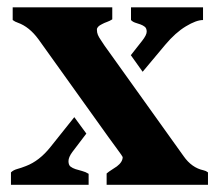

<svg xmlns="http://www.w3.org/2000/svg" viewBox="-20 -511 603 531"><path d="M218.8 -141.6 180.2 -90.8Q169.4 -76.2 169.4 -65.4Q169.4 -54.7 175 -50.3Q180.7 -45.9 189 -43.2Q197.3 -40.5 207 -38.1Q216.8 -35.6 225.1 -30.3V0H10.3V-34.2Q16.6 -40.5 27.3 -43.5Q38.1 -46.4 51.8 -51.8Q88.9 -65.9 119.6 -104.5L185.5 -187ZM86.4 -402.3Q61 -437 29.3 -448.2Q21.5 -450.7 15.1 -455.6V-490.7H290.5V-457.5Q283.7 -453.1 276.1 -450.4Q268.6 -447.8 262.2 -444.3Q248 -437.5 248 -429.2Q248 -420.9 250.7 -414.6Q253.4 -408.2 258.8 -400.4Q264.2 -391.1 289.1 -356.9L487.8 -79.1Q510.3 -46.9 543 -40Q549.8 -38.6 555.2 -34.2V0H274.9V-31.2Q281.2 -36.6 288.8 -41.3Q296.4 -45.9 303.2 -50.8Q319.3 -63 319.3 -76.7Q319.3 -78.1 302 -101.6Q284.7 -125 280.3 -131.3ZM341.8 -358.4 372.6 -397.5Q385.7 -414.1 385.7 -423.3Q385.7 -432.6 380.6 -436.8Q375.5 -440.9 368.7 -443.4Q361.8 -445.8 354.2 -448.2Q346.7 -450.7 342.3 -455.6V-490.7H541.5V-455.6Q522.9 -455.6 494.1 -438.2Q465.3 -420.9 437 -387.2L374.5 -312.5Z"/></svg>

Font: Stardos Stencil
Style: Bold
Weight: 700
Designer: vernon adams
Foundry: vernon adams
Version: Version 1.000